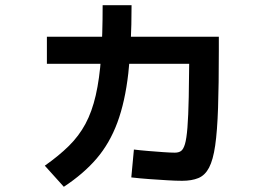

<svg xmlns="http://www.w3.org/2000/svg" viewBox="-20 -666 1040 737"><path d="M679 28Q655 28 622.5 26Q590 24 554 21.5Q518 19 484 15L494 -92Q518 -89 548.5 -86.5Q579 -84 607 -82Q635 -80 651 -80Q666 -80 675 -86.5Q684 -93 690 -113Q696 -133 699.5 -176.5Q703 -220 704.5 -293.5Q706 -367 707 -480L774 -421H160V-525H820V-471Q820 -341 817 -252Q814 -163 806 -107.5Q798 -52 782.5 -22.5Q767 7 741.5 17.5Q716 28 679 28ZM152 -30Q206 -68 244.5 -106Q283 -144 308 -190.5Q333 -237 347.5 -300Q362 -363 368 -447.5Q374 -532 374 -646H485Q485 -494 472.5 -384.5Q460 -275 430.5 -195.5Q401 -116 351 -57.5Q301 1 225 51Z"/></svg>

Font: M PLUS 2 SemiBold
Style: Regular
Weight: 600
Designer: Coji Morishita
Foundry: UNDERFOREST DESIGN
Version: Version 1.001